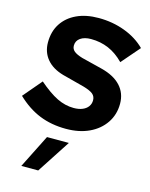

<svg xmlns="http://www.w3.org/2000/svg" viewBox="-145 -800 932 1196"><g transform="rotate(15 321.0 -202.5)"><path d="M320 10Q226 10 149 -21Q72 -52 3 -118L105 -238Q172 -180 225 -154Q278 -128 333 -128Q365 -128 388.5 -137.5Q412 -147 425 -164.5Q438 -182 438 -205Q438 -230 420.5 -245Q403 -260 358 -273L217 -310Q147 -330 110 -374.5Q73 -419 73 -482Q73 -552 106 -603Q139 -654 199 -682Q259 -710 340 -710Q430 -710 509 -680.5Q588 -651 642 -597L540 -479Q494 -526 441.5 -548.5Q389 -571 328 -571Q285 -571 259.5 -553Q234 -535 234 -504Q234 -482 251 -468Q268 -454 305 -443L437 -410Q520 -389 563 -342.5Q606 -296 606 -228Q606 -158 569.5 -104Q533 -50 469 -20Q405 10 320 10ZM112 305 220 90H361L221 305Z"/></g></svg>

Font: Red Hat Text VF
Style: Italic
Weight: 400
Italic angle: -12°
Designer: Pentagram, MCKL
Foundry: Pentagram, MCKL
Version: Version 1.023